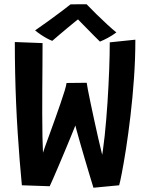

<svg xmlns="http://www.w3.org/2000/svg" viewBox="-20 -872 712 900"><path d="M418 8Q409.5 -19 399 -54.5Q388.5 -90 377.2 -127.8Q366 -165.5 356 -200.8Q346 -236 338.5 -263.2Q331 -290.5 328 -304L341.5 -305.5Q339.5 -299.5 331 -278Q322.5 -256.5 309.8 -225.8Q297 -195 282.8 -160.8Q268.5 -126.5 254.5 -93.8Q240.5 -61 229.5 -35.8Q218.5 -10.5 213 1L82.5 -3.5Q77 -60.5 72 -122.8Q67 -185 62.8 -251.8Q58.5 -318.5 55.5 -388.5Q52.5 -458.5 51 -530.5Q49.5 -602.5 49.5 -675L179.5 -670Q179.5 -619.5 179 -563.5Q178.5 -507.5 178.2 -450Q178 -392.5 178 -336.8Q178 -281 179 -231Q180 -181 182 -140L174.5 -135.5Q180 -153 190.2 -181.8Q200.5 -210.5 213.2 -245.2Q226 -280 239 -316.8Q252 -353.5 263.5 -386.8Q275 -420 282.8 -445.5Q290.5 -471 292 -483L386.5 -484Q387 -477 392 -451.2Q397 -425.5 404.8 -388Q412.5 -350.5 421.8 -308.5Q431 -266.5 440 -226.5Q449 -186.5 456.8 -155.5Q464.5 -124.5 468.5 -110L452.5 -108.5Q463 -162.5 470.8 -236.2Q478.5 -310 483.8 -390.2Q489 -470.5 491.8 -544.8Q494.5 -619 494.5 -673.5L614.5 -686Q614.5 -596 608 -504.5Q601.5 -413 591.5 -328.5Q581.5 -244 570.8 -175.2Q560 -106.5 551.2 -61.2Q542.5 -16 538.5 -3.5ZM386 -852Q405 -832 431.2 -806.2Q457.5 -780.5 483 -757Q508.5 -733.5 525.5 -720Q506 -705.5 485.5 -694.5Q465 -683.5 448.5 -677Q436 -689 420 -705.2Q404 -721.5 387.8 -738Q371.5 -754.5 358.8 -767.5Q346 -780.5 340.5 -786.5H352.5Q347.5 -783 333 -771.2Q318.5 -759.5 299.2 -743.5Q280 -727.5 260.2 -710.8Q240.5 -694 225 -680.5Q215 -684 199.8 -692.2Q184.5 -700.5 169.5 -710.8Q154.5 -721 144.5 -729.5Q174.5 -750 209.2 -775.2Q244 -800.5 272.5 -822Q301 -843.5 310.5 -851.5Q317.5 -851.5 332.2 -851.8Q347 -852 362.2 -852Q377.5 -852 386 -852Z"/></svg>

Font: Grandstander Thin Medium
Style: Regular
Weight: 500
Version: Version 1.200